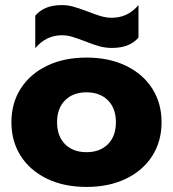

<svg xmlns="http://www.w3.org/2000/svg" viewBox="-20 -722 682 757"><path d="M119 -660Q154 -702 224 -702Q246 -702 268 -696Q290 -690 325 -677Q355 -665 377 -658.5Q399 -652 421 -652Q484 -652 526 -702V-574Q492 -533 421 -533Q396 -533 372 -539.5Q348 -546 316 -559Q284 -571 264.5 -577Q245 -583 224 -583Q162 -583 119 -532ZM25 -240Q25 -315 61.5 -372.5Q98 -430 165 -462.5Q232 -495 321 -495Q410 -495 477 -462.5Q544 -430 580.5 -372.5Q617 -315 617 -240Q617 -165 580.5 -107.5Q544 -50 477 -17.5Q410 15 321 15Q232 15 165 -17.5Q98 -50 61.5 -107.5Q25 -165 25 -240ZM437 -240Q437 -295 405.5 -326.5Q374 -358 321 -358Q268 -358 236.5 -326.5Q205 -295 205 -240Q205 -185 236.5 -153.5Q268 -122 321 -122Q374 -122 405.5 -153.5Q437 -185 437 -240Z"/></svg>

Font: Prompt
Style: Bold
Weight: 700
Designer: Katatrad Team
Foundry: CadsonDemak
Version: Version 1.000